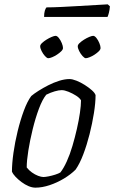

<svg xmlns="http://www.w3.org/2000/svg" viewBox="-20 -864 526 884"><path d="M143 0Q128 0 111.5 -7Q95 -14 79.5 -25.5Q64 -37 52 -49.5Q40 -62 35 -74Q35 -111 42 -160.5Q49 -210 61.5 -261Q74 -312 90 -355Q106 -398 124 -422Q137 -433 157.5 -446Q178 -459 202.5 -471.5Q227 -484 252.5 -492Q278 -500 300 -500Q313 -500 332 -492.5Q351 -485 370 -473Q389 -461 403 -448.5Q417 -436 420 -426Q420 -391 412.5 -343.5Q405 -296 392.5 -246.5Q380 -197 363.5 -153.5Q347 -110 328 -83Q306 -61 274.5 -42Q243 -23 208.5 -11.5Q174 0 143 0ZM180 -49Q188 -49 203.5 -52Q219 -55 234.5 -60Q250 -65 258 -70Q273 -89 287.5 -121Q302 -153 313.5 -192Q325 -231 334 -270.5Q343 -310 348 -344.5Q353 -379 353 -402Q347 -413 330.5 -423.5Q314 -434 295.5 -441.5Q277 -449 264 -449Q251 -449 232 -443.5Q213 -438 193 -428Q175 -406 159 -363Q143 -320 130.5 -269Q118 -218 110.5 -171Q103 -124 103 -93Q113 -80 127 -70Q141 -60 155.5 -54.5Q170 -49 180 -49ZM375 -596Q369 -596 360 -606Q351 -616 344.5 -629Q338 -642 338 -651Q338 -658 346.5 -666Q355 -674 367 -681.5Q379 -689 391 -694Q403 -699 409 -699Q416 -699 424 -689Q432 -679 437.5 -665.5Q443 -652 443 -643Q443 -636 435 -628Q427 -620 415.5 -612.5Q404 -605 392.5 -600.5Q381 -596 375 -596ZM202 -596Q196 -596 187 -606Q178 -616 171.5 -629Q165 -642 165 -651Q165 -658 173.5 -666Q182 -674 194 -681.5Q206 -689 218 -694Q230 -699 236 -699Q243 -699 251 -689Q259 -679 264.5 -665.5Q270 -652 270 -643Q270 -636 262 -628Q254 -620 242.5 -612.5Q231 -605 220 -600.5Q209 -596 202 -596ZM183 -786Q183 -804 186.5 -815Q190 -826 194 -830Q223 -830 263.5 -832Q304 -834 346.5 -836.5Q389 -839 423.5 -841Q458 -843 476 -844L486 -835Q485 -819 481.5 -805.5Q478 -792 475 -786Z"/></svg>

Font: Texturina Medium 12pt Thin
Style: Italic
Weight: 250
Italic angle: -11°
Version: Version 1.002